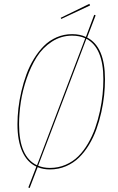

<svg xmlns="http://www.w3.org/2000/svg" viewBox="-20 -867 610 993"><path d="M445.8 -838.9 296.9 -769 293.9 -774.9 442.4 -847.2ZM430.7 -672.9Q522.9 -625 522.9 -457Q522.9 -417 518.6 -374.8Q514.2 -332.5 503.9 -286.4Q493.7 -240.2 478.5 -198.2Q463.4 -156.2 440.2 -117.9Q417 -79.6 388.4 -51.8Q359.9 -23.9 321.3 -7.3Q282.7 9.3 238.3 9.3Q203.1 9.3 174.8 -2.4L133.3 105.5L126.5 102.5L168 -5.4Q120.1 -27.8 95.2 -83.5Q70.3 -139.2 70.3 -224.1Q70.3 -264.2 75.2 -306.9Q80.1 -349.6 90.8 -395.5Q101.6 -441.4 117.2 -483.6Q132.8 -525.9 156 -563.7Q179.2 -601.6 207.3 -629.6Q235.4 -657.7 272.9 -674.1Q310.5 -690.4 353 -690.4Q393.6 -690.4 424.3 -675.8L467.3 -790.5L474.6 -787.6ZM78.6 -223.6Q78.6 -55.7 171.4 -12.2L420.9 -668.9Q392.1 -682.6 353 -682.6Q295.9 -682.6 248.3 -651.6Q200.7 -620.6 169.9 -571.8Q139.2 -522.9 117.9 -460.9Q96.7 -398.9 87.6 -339.1Q78.6 -279.3 78.6 -223.6ZM238.3 1.5Q281.7 1.5 319.6 -14.9Q357.4 -31.2 385.3 -59.1Q413.1 -86.9 435.3 -125Q457.5 -163.1 472.2 -204.6Q486.8 -246.1 496.6 -291.3Q506.3 -336.4 510.5 -377.7Q514.6 -418.9 514.6 -457.5Q514.6 -620.1 426.8 -666.5L177.2 -9.8Q205.1 1.5 238.3 1.5Z"/></svg>

Font: Fira Sans Compressed Eight
Style: Italic
Weight: 100
Width: 3
Italic angle: -8°
Designer: Carrois Corporate & Edenspiekermann AG
Foundry: Carrois Corporate GbR & Edenspiekermann AG
Version: Version 4.203;PS 004.203;hotconv 1.0.88;makeotf.lib2.5.64775